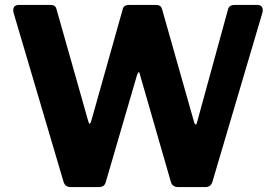

<svg xmlns="http://www.w3.org/2000/svg" viewBox="-20 -762 1124 782"><path d="M936 -742C921 -742 912 -736 909 -725L782 -262C781 -258 780 -255 778 -255C777 -255 774 -254 771 -263L640 -725C636 -737 630 -742 613 -742H506C491 -742 482 -736 480 -725L351 -267C349 -261 347 -258 345 -258C343 -258 341 -262 339 -270L210 -725C207 -737 200 -742 184 -742H59C42 -742 34 -735 34 -721C34 -716 34 -713 35 -711L239 -21C244 -6 253 0 270 0H381C398 0 407 -6 411 -21L538 -456C541 -464 544 -468 545 -468C547 -468 549 -465 550 -458L676 -21C680 -7 690 0 707 0H815C831 0 840 -6 845 -21L1049 -711C1050 -713 1050 -716 1050 -721C1050 -735 1042 -742 1026 -742Z"/></svg>

Font: Libre Franklin
Style: Bold
Weight: 700
Designer: Pablo Impallari, Rodrigo Fuenzalida
Foundry: Impallari Type
Version: Version 1.002; ttfautohint (v1.5)